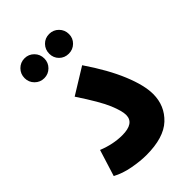

<svg xmlns="http://www.w3.org/2000/svg" viewBox="-229 -864 963 963"><g transform="rotate(-45 253.0 -382.0)"><path d="M32 -36Q72 -14 125.5 -4Q179 6 222 6Q346 6 404.5 -49Q463 -104 463 -187Q463 -249 425.5 -340Q388 -431 313 -541L175 -456Q248 -346 270.5 -291.5Q293 -237 293 -209Q293 -150 207 -150Q143 -150 76 -177ZM133 -629Q162 -629 182.5 -649.5Q203 -670 203 -699Q203 -729 182.5 -749.5Q162 -770 133 -770Q104 -770 83.5 -749.5Q63 -729 63 -699Q63 -670 83.5 -649.5Q104 -629 133 -629ZM307 -629Q336 -629 356.5 -649Q377 -669 377 -698Q377 -728 356.5 -748.5Q336 -769 307 -769Q277 -769 257 -748.5Q237 -728 237 -698Q237 -669 257 -649Q277 -629 307 -629Z"/></g></svg>

Font: Noto Sans Arabic SemiCondensed Extra
Style: Regular
Weight: 800
Width: 4
Designer: Nadine Chahine - Monotype Design Team
Foundry: Monotype Imaging Inc.
Version: Version 1.902